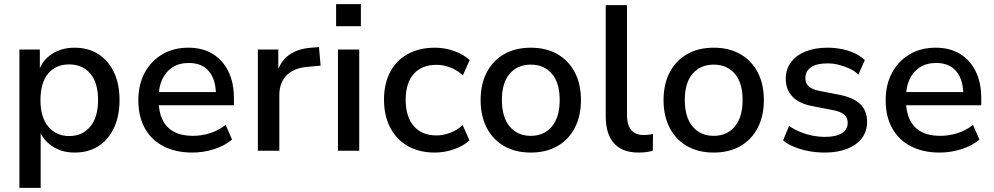

<svg xmlns="http://www.w3.org/2000/svg" viewBox="-20 -730 4815 930"><path d="M74 180V-490H173V-381H166Q183 -436 230 -467.5Q277 -499 341 -499Q407 -499 456 -468Q505 -437 532 -380Q559 -323 559 -245Q559 -168 532 -110.5Q505 -53 456.5 -22Q408 9 341 9Q278 9 232 -22.5Q186 -54 168 -105H177V180ZM315 -71Q379 -71 417 -116.5Q455 -162 455 -245Q455 -330 417 -374Q379 -418 315 -418Q251 -418 213.5 -374Q176 -330 176 -245Q176 -162 214 -116.5Q252 -71 315 -71Z M912 9Q831 9 772 -21.5Q713 -52 681.5 -109Q650 -166 650 -244Q650 -320 680.5 -377Q711 -434 765.5 -466.5Q820 -499 892 -499Q961 -499 1010 -469Q1059 -439 1086 -384.5Q1113 -330 1113 -254V-220H730V-284H1042L1026 -269Q1026 -344 992 -384.5Q958 -425 895 -425Q848 -425 815.5 -404Q783 -383 765.5 -345Q748 -307 748 -254V-247Q748 -189 767 -150Q786 -111 823 -91.5Q860 -72 914 -72Q955 -72 996 -84.5Q1037 -97 1073 -125L1104 -54Q1069 -24 1017 -7.5Q965 9 912 9Z M1229 0V-490H1328V-373H1320Q1337 -432 1379 -463Q1421 -494 1488 -499L1525 -502L1533 -412L1467 -406Q1402 -400 1367.5 -364.5Q1333 -329 1333 -269V0Z M1608 -603V-710H1728V-603ZM1617 0V-490H1720V0Z M2086 9Q2011 9 1955.5 -22.5Q1900 -54 1870 -112Q1840 -170 1840 -247Q1840 -325 1870 -381.5Q1900 -438 1955.5 -468.5Q2011 -499 2087 -499Q2134 -499 2179.5 -483Q2225 -467 2255 -439L2222 -365Q2194 -391 2160 -403.5Q2126 -416 2095 -416Q2023 -416 1984 -372Q1945 -328 1945 -246Q1945 -165 1984 -119.5Q2023 -74 2095 -74Q2126 -74 2160 -86.5Q2194 -99 2221 -124L2254 -50Q2225 -23 2179 -7Q2133 9 2086 9Z M2551 9Q2477 9 2422.5 -22Q2368 -53 2338 -110.5Q2308 -168 2308 -245Q2308 -323 2338 -380Q2368 -437 2422.5 -468Q2477 -499 2551 -499Q2625 -499 2679.5 -468Q2734 -437 2764 -380Q2794 -323 2794 -245Q2794 -168 2764 -110.5Q2734 -53 2679.5 -22Q2625 9 2551 9ZM2551 -72Q2615 -72 2653 -117Q2691 -162 2691 -246Q2691 -329 2653 -373Q2615 -417 2551 -417Q2487 -417 2449 -373Q2411 -329 2411 -246Q2411 -162 2449 -117Q2487 -72 2551 -72Z M3073 9Q2994 9 2954 -36Q2914 -81 2914 -166V-705H3017V-173Q3017 -141 3026 -119.5Q3035 -98 3052.5 -87Q3070 -76 3096 -76Q3108 -76 3120 -77Q3132 -78 3143 -82L3142 0Q3125 5 3108.5 7Q3092 9 3073 9Z M3437 9Q3363 9 3308.5 -22Q3254 -53 3224 -110.5Q3194 -168 3194 -245Q3194 -323 3224 -380Q3254 -437 3308.5 -468Q3363 -499 3437 -499Q3511 -499 3565.5 -468Q3620 -437 3650 -380Q3680 -323 3680 -245Q3680 -168 3650 -110.5Q3620 -53 3565.5 -22Q3511 9 3437 9ZM3437 -72Q3501 -72 3539 -117Q3577 -162 3577 -246Q3577 -329 3539 -373Q3501 -417 3437 -417Q3373 -417 3335 -373Q3297 -329 3297 -246Q3297 -162 3335 -117Q3373 -72 3437 -72Z M3975 9Q3935 9 3897.5 2Q3860 -5 3828 -18Q3796 -31 3773 -50L3802 -120Q3827 -103 3856 -91Q3885 -79 3915.5 -73Q3946 -67 3976 -67Q4030 -67 4058 -85Q4086 -103 4086 -135Q4086 -161 4068.5 -175.5Q4051 -190 4013 -197L3915 -216Q3851 -228 3818.5 -262Q3786 -296 3786 -348Q3786 -394 3811 -428Q3836 -462 3881.5 -480.5Q3927 -499 3988 -499Q4023 -499 4056.5 -492.5Q4090 -486 4119 -472.5Q4148 -459 4169 -439L4138 -369Q4119 -387 4093.5 -398.5Q4068 -410 4041.5 -416.5Q4015 -423 3989 -423Q3935 -423 3908 -404Q3881 -385 3881 -352Q3881 -327 3897 -312Q3913 -297 3948 -290L4045 -271Q4113 -258 4146.5 -226Q4180 -194 4180 -140Q4180 -94 4154.5 -60.5Q4129 -27 4083 -9Q4037 9 3975 9Z M4532 9Q4451 9 4392 -21.5Q4333 -52 4301.5 -109Q4270 -166 4270 -244Q4270 -320 4300.5 -377Q4331 -434 4385.5 -466.5Q4440 -499 4512 -499Q4581 -499 4630 -469Q4679 -439 4706 -384.5Q4733 -330 4733 -254V-220H4350V-284H4662L4646 -269Q4646 -344 4612 -384.5Q4578 -425 4515 -425Q4468 -425 4435.5 -404Q4403 -383 4385.5 -345Q4368 -307 4368 -254V-247Q4368 -189 4387 -150Q4406 -111 4443 -91.5Q4480 -72 4534 -72Q4575 -72 4616 -84.5Q4657 -97 4693 -125L4724 -54Q4689 -24 4637 -7.5Q4585 9 4532 9Z"/></svg>

Font: Nunito Sans 11pt SemiBold
Style: Regular
Weight: 600
Version: Version 3.101;gftools[0.9.27]